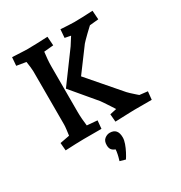

<svg xmlns="http://www.w3.org/2000/svg" viewBox="-218 -864 1204 1277"><g transform="rotate(-30 384.0 -226.0)"><path d="M442.1 5 437.1 -54.2 534.9 -75.5 504.6 -38.5Q500.6 -45.3 489.6 -63Q478.5 -80.7 464.8 -101.6Q451.1 -122.5 439.5 -139.8Q428 -157 422.6 -164L266.5 -349.5L434.3 -577.6L499.2 -679.5L518.7 -628.5L427.5 -646.5L432.5 -710Q459.3 -708.4 489.7 -706.7Q520.1 -705 537 -705Q565.8 -705 601.2 -706.5Q636.5 -708 678.7 -710L683.4 -641.5L567.3 -630.3L633.5 -651.2Q623.6 -642.3 607.3 -627.1Q590.9 -611.9 573.5 -595.2Q556.1 -578.5 542.7 -564.7Q529.3 -551 525.3 -546L365.9 -331.5L369.3 -399.5L603 -129Q608 -123.6 621.1 -111Q634.3 -98.5 650.8 -84.2Q667.3 -69.9 681.4 -57.6Q695.5 -45.4 702.5 -39.4L621.9 -74.2L730.1 -61.9L723.7 0H590.5Q578.8 0 552.9 1Q527 2 497 3Q467 4 442.1 5ZM59.7 5 54.7 -54.2 175.7 -77.2 121.5 -26.1Q124.1 -39.5 127.4 -63.3Q130.7 -87 133.7 -111.4Q136.7 -135.8 136.7 -149V-556.6Q136.7 -569.5 134.2 -590.7Q131.7 -611.9 128.2 -634.2Q124.7 -656.5 121.5 -671L175.7 -626.6L56.1 -646.5L61.1 -710Q79.5 -709 102.1 -708Q124.8 -707 146 -706Q167.1 -705 178.6 -705Q209.7 -705 248.2 -706.5Q286.6 -708 332.7 -710L337.4 -641.5L216.7 -630.3L270 -672.3Q267.7 -656.6 264.4 -632Q261.1 -607.5 258.8 -579.7Q256.5 -552 256.5 -526.6V-179Q256.5 -151.7 258.8 -121.4Q261.1 -91.1 264.7 -65.4Q268.4 -39.7 270.4 -26.1L216.7 -72.5L343.4 -61.9L337.6 0H201.4Q173.8 0 138.2 1.5Q102.6 3 59.7 5ZM376.6 258.2 334.1 246.2Q337.2 236.3 342 218.3Q346.7 200.3 349.7 180.1Q352.6 160 348.8 144.4L377.7 167.4Q369.7 168.6 354 165.6Q338.4 162.5 325.8 150Q313.3 137.5 313.3 111.7Q313.3 79.2 332.1 64.6Q350.8 50 371.5 50Q432 50 432 120Q432 140.4 422.9 166Q413.8 191.5 401.1 216Q388.4 240.5 376.6 258.2Z"/></g></svg>

Font: Andada Pro
Style: Regular
Weight: 400
Designer: Carolina Giovagnoli
Foundry: Huerta Tipografica
Version: Version 3.003